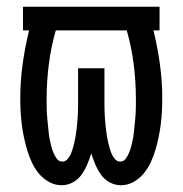

<svg xmlns="http://www.w3.org/2000/svg" viewBox="-20 -540 540 568"><path d="M162 8Q143 8 125.5 -1.5Q108 -11 95.5 -26Q83 -41 74.5 -59Q66 -77 60.5 -95.5Q55 -114 51 -133Q47 -152 44.5 -171.5Q42 -191 41 -210.5Q40 -230 40 -250Q40 -300 47 -350.5Q54 -401 66 -450H48V-520H452V-450H434Q446 -401 453 -350.5Q460 -300 460 -250Q460 -230 459 -210.5Q458 -191 455.5 -171.5Q453 -152 449 -133Q445 -114 439.5 -95.5Q434 -77 425.5 -59Q417 -41 404.5 -26Q392 -11 374.5 -1.5Q357 8 338 8Q320 8 304.5 -0.5Q289 -9 279 -23Q269 -37 262 -53.5Q255 -70 250 -86Q245 -70 238 -53.5Q231 -37 221 -23Q211 -9 195.5 -0.5Q180 8 162 8ZM165 -62Q173 -62 179.5 -69Q186 -76 189.5 -84.5Q193 -93 195.5 -101.5Q198 -110 200 -118.5Q202 -127 203.5 -136Q205 -145 206 -153.5Q207 -162 208 -171Q209 -180 209.5 -189Q210 -198 210.5 -207Q211 -216 211 -224.5Q211 -233 211 -242Q211 -251 211 -260V-338H289V-260Q289 -251 289 -242Q289 -233 289 -224.5Q289 -216 289.5 -207Q290 -198 290.5 -189Q291 -180 292 -171Q293 -162 294 -153.5Q295 -145 296.5 -136Q298 -127 300 -118.5Q302 -110 304.5 -101.5Q307 -93 310.5 -84.5Q314 -76 320.5 -69Q327 -62 335 -62Q346 -62 352 -70.5Q358 -79 362 -88.5Q366 -98 368.5 -108Q371 -118 373 -128Q375 -138 376 -148Q377 -158 378 -168Q379 -178 380 -188Q381 -198 381.5 -208Q382 -218 382 -228Q382 -238 382 -248Q382 -299 375.5 -350Q369 -401 355 -450H145Q131 -401 124.5 -350Q118 -299 118 -248Q118 -238 118 -228Q118 -218 118.5 -208Q119 -198 120 -188Q121 -178 122 -168Q123 -158 124 -148Q125 -138 127 -128Q129 -118 131.5 -108Q134 -98 138 -88.5Q142 -79 148 -70.5Q154 -62 165 -62Z"/></svg>

Font: Iosevka Term
Style: Regular
Weight: 400
Monospace: yes
Designer: Belleve Invis
Foundry: Belleve Invis
Version: Version 30.0.1